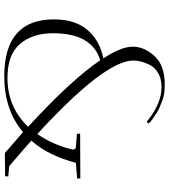

<svg xmlns="http://www.w3.org/2000/svg" viewBox="34 -823 793 901"><g transform="rotate(90 430.5 -372.5)"><path d="M817 -353Q817 -352 818 -338L744 -332Q711 -204 640 -123Q686 -82 760 -19L808 -15Q808 -14 807 0L720 1H698L600 -84Q496 4 338 4Q71 4 71 -229Q71 -329 120.5 -386.5Q170 -444 254 -461Q199 -545 199 -599Q199 -653 243 -701Q287 -749 375 -749Q422 -749 447 -739.5Q472 -730 486 -724Q500 -718 513 -709Q526 -700 534 -695Q550 -684 560 -674L552 -664Q468 -734 388 -734Q350 -734 323.5 -718.5Q297 -703 285 -680Q264 -638 264 -602Q264 -468 609 -151Q660 -224 682 -318Q682 -330 670 -332L608 -337Q607 -343 607 -352ZM345 -11Q483 -11 575 -108Q356 -309 263 -446Q202 -429 169 -374Q136 -319 136 -224Q136 -129 186 -70Q236 -11 345 -11Z"/></g></svg>

Font: Antic Didone
Style: Regular
Weight: 400
Designer: Santiago Orozco
Foundry: Santiago Orozco
Version: Version 2.001